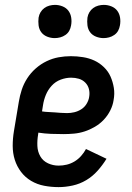

<svg xmlns="http://www.w3.org/2000/svg" viewBox="-20 -758 540 786"><path d="M220 8Q190 8 161 2.5Q132 -3 107.5 -17.5Q83 -32 66 -54.5Q49 -77 40.5 -104Q32 -131 32 -161Q32 -191 37 -221L57 -341Q61 -366 69 -390.5Q77 -415 91.5 -437.5Q106 -460 126.5 -478Q147 -496 171 -507.5Q195 -519 220 -523.5Q245 -528 270 -528Q295 -528 320 -524Q345 -520 366.5 -510Q388 -500 405.5 -483Q423 -466 432.5 -444.5Q442 -423 446 -398.5Q450 -374 445 -348Q442 -327 431.5 -306Q421 -285 405 -268Q389 -251 368.5 -239Q348 -227 326.5 -220Q305 -213 283 -211Q261 -209 240 -209Q214 -209 188.5 -210Q163 -211 137 -215L136 -207Q132 -184 133 -160.5Q134 -137 145 -118Q156 -99 176.5 -89.5Q197 -80 220 -80Q237 -80 253.5 -84Q270 -88 285 -97Q300 -106 312 -119.5Q324 -133 332 -148L416 -108Q400 -82 379.5 -59Q359 -36 333 -20.5Q307 -5 277.5 1.5Q248 8 220 8ZM255 -295Q269 -295 284 -298.5Q299 -302 312.5 -310.5Q326 -319 334.5 -333Q343 -347 345 -361Q348 -378 344 -393.5Q340 -409 329 -420Q318 -431 303 -435.5Q288 -440 271 -440Q250 -440 228.5 -432Q207 -424 191.5 -407Q176 -390 167.5 -369Q159 -348 156 -327L152 -302Q164 -300 177 -299.5Q190 -299 203 -298Q216 -297 229 -296Q242 -295 255 -295ZM404 -602Q388 -602 373 -608Q358 -614 349 -626Q340 -638 338 -654Q336 -670 338 -686Q340 -698 346 -708Q352 -718 361.5 -725Q371 -732 382.5 -735Q394 -738 405 -738Q421 -738 436 -732Q451 -726 460 -714Q469 -702 471.5 -686Q474 -670 471 -654Q469 -642 463.5 -632Q458 -622 448 -615Q438 -608 426.5 -605Q415 -602 404 -602ZM204 -602Q188 -602 173 -608Q158 -614 149 -626Q140 -638 138 -654Q136 -670 138 -686Q140 -698 146 -708Q152 -718 161.5 -725Q171 -732 182.5 -735Q194 -738 205 -738Q221 -738 236 -732Q251 -726 260 -714Q269 -702 271.5 -686Q274 -670 271 -654Q269 -642 263.5 -632Q258 -622 248 -615Q238 -608 226.5 -605Q215 -602 204 -602Z"/></svg>

Font: Iosevka Curly Slab Semibold
Style: Italic
Weight: 600
Italic angle: -9°
Monospace: yes
Designer: Belleve Invis
Foundry: Belleve Invis
Version: Version 22.1.2; ttfautohint (v1.8.4)